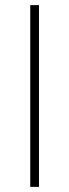

<svg xmlns="http://www.w3.org/2000/svg" viewBox="-20 -729 270 749"><path d="M132 0H98V-709H132Z"/></svg>

Font: Raleway
Style: ExtraLight
Weight: 200
Designer: Matt McInerney, Pablo Impallari, Rodrigo Fuenzalida
Foundry: Matt McInerney, Pablo Impallari, Rodrigo Fuenzalida
Version: Version 2.001